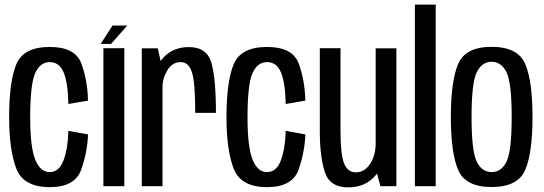

<svg xmlns="http://www.w3.org/2000/svg" viewBox="-20 -805 2353 830"><path d="M195 4Q304.5 4 331.2 -72Q358 -148 360.5 -224L275.5 -239.5Q274 -164.5 255 -112.8Q236 -61 195 -61Q154 -61 132.2 -115.2Q110.5 -169.5 110.5 -298Q110.5 -439.5 131.8 -488Q153 -536.5 195 -536.5Q237 -536.5 255.5 -491Q274 -445.5 275.5 -355.5L360.5 -370Q358 -461 331.2 -531.5Q304.5 -602 195 -602Q81 -602 50.2 -526.5Q19.5 -451 19.5 -298Q19.5 -157.5 50.2 -76.8Q81 4 195 4Z M427 0H517.5V-596.5H427ZM415 -615H460L530 -694.5H466.5Z M824 -317H913.5Q913.5 -464.5 894 -533Q874.5 -601.5 796.5 -601.5Q730.5 -601.5 689.5 -559.2Q648.5 -517 648.5 -447.5L682.5 -428Q682.5 -466 703.5 -501.2Q724.5 -536.5 761.5 -536.5Q795 -536.5 809.5 -493.2Q824 -450 824 -317ZM593 0H682.5V-505.5L662 -596H593Z M1134.5 4Q1244 4 1270.8 -72Q1297.5 -148 1300 -224L1215 -239.5Q1213.5 -164.5 1194.5 -112.8Q1175.5 -61 1134.5 -61Q1093.5 -61 1071.8 -115.2Q1050 -169.5 1050 -298Q1050 -439.5 1071.2 -488Q1092.5 -536.5 1134.5 -536.5Q1176.5 -536.5 1195 -491Q1213.5 -445.5 1215 -355.5L1300 -370Q1297.5 -461 1270.8 -531.5Q1244 -602 1134.5 -602Q1020.5 -602 989.8 -526.5Q959 -451 959 -298Q959 -157.5 989.8 -76.8Q1020.5 4 1134.5 4Z M1624.5 0H1693.5V-596H1604V-77ZM1452 -596.5H1362.5V-237.5Q1362.5 -130 1383.8 -62.5Q1405 5 1485 5Q1560 5 1604.2 -47.5Q1648.5 -100 1648.5 -165L1604 -185.5Q1604 -133 1579.8 -96.5Q1555.5 -60 1519 -60Q1482.5 -60 1467.2 -99.2Q1452 -138.5 1452 -238.5Z M1773.5 0H1863.5V-785H1773.5Z M2105 3.5Q2218.5 3.5 2250.2 -70Q2282 -143.5 2282 -299Q2282 -455.5 2250.2 -529Q2218.5 -602.5 2105 -602.5Q1992.5 -602.5 1960.8 -529Q1929 -455.5 1929 -299Q1929 -143.5 1960.8 -70Q1992.5 3.5 2105 3.5ZM2105 -61Q2063 -61 2040.8 -106.5Q2018.5 -152 2018.5 -299Q2018.5 -446.5 2040.8 -492.2Q2063 -538 2105 -538Q2147.5 -538 2169.8 -492.2Q2192 -446.5 2192 -299Q2192 -152 2169.8 -106.5Q2147.5 -61 2105 -61Z"/></svg>

Font: Anybody Condensed
Style: Regular
Weight: 400
Width: 3
Designer: Tyler Finck
Foundry: Etcetera Type Company
Version: Version 1.113;gftools[0.9.25]